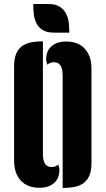

<svg xmlns="http://www.w3.org/2000/svg" viewBox="-20 -933 524 953"><path d="M291 -559Q291 -570 289.5 -581.5Q288 -593 283.5 -602.5Q279 -612 270.5 -618Q262 -624 247 -624Q228 -624 215 -612Q209 -628 209 -641Q209 -657 214.5 -672.5Q220 -688 232 -700Q244 -712 262.5 -719.5Q281 -727 308 -727Q368 -727 401 -691Q434 -655 434 -592V-125Q434 -83 422 -58Q410 -33 389.5 -20.5Q369 -8 343.5 -4Q318 0 291 0ZM193 -169Q193 -158 194.5 -146.5Q196 -135 200.5 -125.5Q205 -116 213.5 -110Q222 -104 237 -104Q255 -104 269 -116Q272 -108 273.5 -101.5Q275 -95 275 -87Q275 -71 269.5 -55.5Q264 -40 252 -28Q240 -16 221.5 -8.5Q203 -1 176 -1Q116 -1 83 -37Q50 -73 50 -136V-603Q50 -645 62 -670Q74 -695 94.5 -707.5Q115 -720 140.5 -724Q166 -728 193 -728ZM248 -771Q212 -771 191 -784.5Q170 -798 160 -819Q150 -840 147.5 -865Q145 -890 145 -913H221Q257 -913 277.5 -899Q298 -885 308.5 -864Q319 -843 321.5 -818Q324 -793 324 -771Z"/></svg>

Font: Kenia
Style: Regular
Weight: 400
Designer: Julia Petretta
Foundry: Julia Petretta
Version: Version 1.001